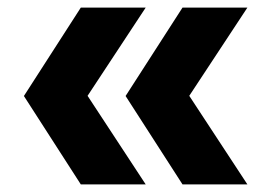

<svg xmlns="http://www.w3.org/2000/svg" viewBox="-20 -564 715 506"><path d="M193 -544H364L196 -289V-334L364 -78H193L43 -311ZM461 -544H632L464 -289V-334L632 -78H461L311 -311Z"/></svg>

Font: Unbounded Medium
Style: Regular
Weight: 500
Designer: Luke Prowse, Jean-Baptiste Morizot, Fátima Lázaro, Florian Runge
Foundry: NaN
Version: Version 1.700